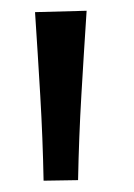

<svg xmlns="http://www.w3.org/2000/svg" viewBox="-20 -764 242 348"><path d="M59 -436.5Q57.5 -514 53 -590.2Q48.5 -666.5 43.5 -742L137 -744.5Q132 -668.5 127.5 -591.8Q123 -515 121.5 -437.5Z"/></svg>

Font: Heraclito
Style: Regular
Weight: 400
Designer: Kostas Bartsokas (font) & Cristiano Sobral (main changes)
Foundry: Kostas Bartsokas (font) & Cristiano Sobral (main changes)
Version: Version 1.00;July 8, 2020;FontCreator 13.0.0.2655 64-bit